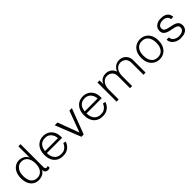

<svg xmlns="http://www.w3.org/2000/svg" viewBox="340 -2120 3554 3554"><g transform="rotate(-45 2116.5 -343.5)"><path d="M442 -88Q431 -54 402 -31.5Q373 -9 337 1.5Q301 12 268 12Q207 12 159 -18.5Q111 -49 83.5 -107.5Q56 -166 56 -250Q56 -332 84.5 -390.5Q113 -449 161.5 -480.5Q210 -512 268 -512Q301 -512 337 -499.5Q373 -487 402 -463Q431 -439 442 -404V-700H498V-103Q498 -66 518 -55Q538 -44 570 -58V-11Q560 -5 550 -1.5Q540 2 521 1Q502 0 483.5 -7Q465 -14 453.5 -33Q442 -52 442 -88ZM280 -38Q328 -38 364.5 -62.5Q401 -87 422 -134Q443 -181 443 -250Q443 -319 422 -366.5Q401 -414 364.5 -438Q328 -462 280 -462Q231 -462 193.5 -435Q156 -408 135.5 -360Q115 -312 115 -248Q115 -186 132.5 -138.5Q150 -91 187 -64.5Q224 -38 280 -38Z M903 13Q830 13 777.5 -18.5Q725 -50 696.5 -109Q668 -168 668 -248Q668 -310 685 -358.5Q702 -407 733 -441.5Q764 -476 806.5 -494Q849 -512 900 -512Q964 -512 1015 -483Q1066 -454 1096 -399.5Q1126 -345 1126 -267V-239H715V-289H1066Q1066 -319 1055.5 -349.5Q1045 -380 1025 -405.5Q1005 -431 974.5 -446.5Q944 -462 904 -462Q839 -462 800 -433.5Q761 -405 743.5 -356Q726 -307 726 -245Q726 -182 746.5 -135Q767 -88 807 -62.5Q847 -37 907 -37Q955 -37 988 -55Q1021 -73 1041.5 -100Q1062 -127 1071 -154L1124 -144Q1112 -103 1084.5 -67Q1057 -31 1012.5 -9Q968 13 903 13Z M1193 -500H1265L1452 0H1392ZM1642 -500 1452 0H1392L1577 -500Z M1941 13Q1868 13 1815.5 -18.5Q1763 -50 1734.5 -109Q1706 -168 1706 -248Q1706 -310 1723 -358.5Q1740 -407 1771 -441.5Q1802 -476 1844.5 -494Q1887 -512 1938 -512Q2002 -512 2053 -483Q2104 -454 2134 -399.5Q2164 -345 2164 -267V-239H1753V-289H2104Q2104 -319 2093.5 -349.5Q2083 -380 2063 -405.5Q2043 -431 2012.5 -446.5Q1982 -462 1942 -462Q1877 -462 1838 -433.5Q1799 -405 1781.5 -356Q1764 -307 1764 -245Q1764 -182 1784.5 -135Q1805 -88 1845 -62.5Q1885 -37 1945 -37Q1993 -37 2026 -55Q2059 -73 2079.5 -100Q2100 -127 2109 -154L2162 -144Q2150 -103 2122.5 -67Q2095 -31 2050.5 -9Q2006 13 1941 13Z M2312 0V-500H2368V-396Q2371 -409 2381.5 -428.5Q2392 -448 2411.5 -467Q2431 -486 2462 -499Q2493 -512 2538 -512Q2587 -512 2628 -489.5Q2669 -467 2694.5 -424.5Q2720 -382 2720 -322V0H2664V-310Q2664 -386 2623.5 -424Q2583 -462 2522 -462Q2473 -462 2438.5 -434Q2404 -406 2386 -362Q2368 -318 2368 -270V0ZM3016 0V-310Q3016 -386 2975.5 -424Q2935 -462 2874 -462Q2825 -462 2790.5 -435.5Q2756 -409 2738 -365.5Q2720 -322 2720 -270L2709 -379Q2712 -392 2724 -414Q2736 -436 2758 -458.5Q2780 -481 2812.5 -496.5Q2845 -512 2890 -512Q2939 -512 2980 -489.5Q3021 -467 3046.5 -424.5Q3072 -382 3072 -322V0Z M3434 12Q3372 12 3320 -17.5Q3268 -47 3237 -105.5Q3206 -164 3206 -250Q3206 -315 3224 -363.5Q3242 -412 3273.5 -445.5Q3305 -479 3346.5 -495.5Q3388 -512 3434 -512Q3496 -512 3548 -482.5Q3600 -453 3631 -394.5Q3662 -336 3662 -250Q3662 -186 3644 -137Q3626 -88 3594.5 -54.5Q3563 -21 3522 -4.5Q3481 12 3434 12ZM3434 -38Q3517 -38 3560.5 -95.5Q3604 -153 3604 -250Q3604 -347 3560.5 -404.5Q3517 -462 3434 -462Q3351 -462 3307.5 -404.5Q3264 -347 3264 -250Q3264 -153 3307.5 -95.5Q3351 -38 3434 -38Z M3980 12Q3929 12 3882.5 -9.5Q3836 -31 3807 -69Q3778 -107 3778 -156H3838Q3838 -118 3860.5 -91.5Q3883 -65 3916.5 -51.5Q3950 -38 3982 -38Q4046 -38 4083.5 -62Q4121 -86 4121 -134Q4121 -168 4097.5 -185Q4074 -202 4037.5 -210.5Q4001 -219 3959.5 -226.5Q3918 -234 3881.5 -248Q3845 -262 3821.5 -290Q3798 -318 3798 -368Q3798 -405 3818 -437.5Q3838 -470 3879 -491Q3920 -512 3981 -512Q4037 -512 4072.5 -498.5Q4108 -485 4128 -463Q4148 -441 4156 -415.5Q4164 -390 4164 -367H4104Q4104 -405 4070.5 -433.5Q4037 -462 3980 -462Q3931 -462 3893.5 -439.5Q3856 -417 3856 -371Q3856 -340 3873.5 -322.5Q3891 -305 3920 -295.5Q3949 -286 3983.5 -279.5Q4018 -273 4052 -265Q4086 -257 4115 -242.5Q4144 -228 4161.5 -202Q4179 -176 4179 -134Q4179 -94 4159.5 -60.5Q4140 -27 4096 -7.5Q4052 12 3980 12Z"/></g></svg>

Font: Inclusive Sans Light
Style: Regular
Weight: 300
Designer: Olivia King
Foundry: Olivia King
Version: Version 2.004